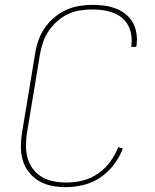

<svg xmlns="http://www.w3.org/2000/svg" viewBox="-20 -763 640 791"><path d="M252 8Q222 8 193.5 2.5Q165 -3 141 -17Q117 -31 99.5 -53Q82 -75 74 -102Q66 -129 66 -158.5Q66 -188 71 -218L125 -544Q129 -571 138.5 -597.5Q148 -624 164.5 -648Q181 -672 203.5 -691Q226 -710 252.5 -722Q279 -734 306.5 -738.5Q334 -743 361 -743Q387 -743 411.5 -739.5Q436 -736 458 -727.5Q480 -719 498.5 -704Q517 -689 528 -668.5Q539 -648 542.5 -623Q546 -598 542 -573L541 -570H520L521 -573Q524 -595 521 -617Q518 -639 508.5 -657.5Q499 -676 482.5 -689.5Q466 -703 446 -710.5Q426 -718 404.5 -721Q383 -724 360 -724Q335 -724 309.5 -720Q284 -716 260.5 -705Q237 -694 216.5 -676Q196 -658 181 -636Q166 -614 157.5 -589.5Q149 -565 145 -541L91 -215Q87 -188 87 -161.5Q87 -135 94 -110.5Q101 -86 116.5 -66Q132 -46 153.5 -33.5Q175 -21 201 -16Q227 -11 254 -11Q287 -11 320 -19Q353 -27 382.5 -47Q412 -67 433.5 -96Q455 -125 467 -157L486 -151Q473 -116 449 -84.5Q425 -53 393 -31.5Q361 -10 324 -1Q287 8 252 8Z"/></svg>

Font: Iosevka Thin Extended
Style: Italic
Weight: 100
Width: 7
Italic angle: -9°
Monospace: yes
Designer: Belleve Invis
Foundry: Belleve Invis
Version: Version 32.5.0; ttfautohint (v1.8.4)